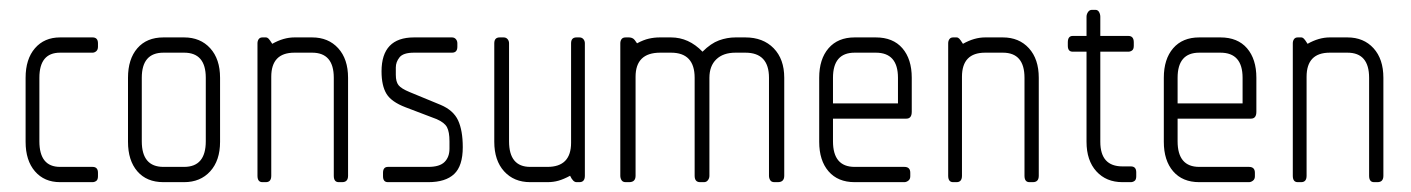

<svg xmlns="http://www.w3.org/2000/svg" viewBox="-20 -370 2867 390"><path d="M168 0H102Q70 0 51 -22Q32 -44 32 -82V-212Q32 -250 51 -272Q70 -294 102 -294H168Q179 -294 179 -282V-275Q179 -269 175.5 -266Q172 -263 168 -263H102Q60 -263 60 -212V-83Q60 -31 102 -31H168Q179 -31 179 -19V-12Q179 -5 175.5 -2.5Q172 0 168 0Z M354 0H312Q278 0 259 -22Q240 -44 240 -82V-212Q240 -250 259 -272Q278 -294 312 -294H354Q387 -294 407 -272Q427 -250 427 -212V-82Q427 -44 407 -22Q387 0 354 0ZM398 -212Q398 -263 354 -263H312Q268 -263 268 -212V-83Q268 -31 312 -31H354Q398 -31 398 -83Z M675 0H668Q658 0 658 -13V-212Q658 -263 614 -263H578Q531 -263 531 -214V-13Q531 0 520 0H513Q503 0 503 -13V-282Q503 -287 505.5 -290.5Q508 -294 513 -294H520Q523 -294 525.5 -291.5Q528 -289 533 -281Q556 -294 578 -294H614Q647 -294 667 -272Q687 -250 687 -212V-13Q687 0 675 0Z M850 0H768Q758 0 758 -12V-19Q758 -31 768 -31H850Q873 -31 883 -41Q893 -51 893 -68V-83Q893 -102 888 -111.5Q883 -121 867 -128L804 -152Q775 -163 765 -179.5Q755 -196 755 -225Q755 -294 821 -294H898Q903 -294 906 -290.5Q909 -287 909 -282V-275Q909 -263 898 -263H821Q799 -263 791.5 -253.5Q784 -244 784 -233V-218Q784 -204 789.5 -197Q795 -190 812 -183L875 -157Q901 -146 910.5 -125.5Q920 -105 920 -71Q920 -33 902.5 -16.5Q885 0 850 0Z M1157 0H1151Q1144 0 1138 -13Q1125 -6 1114.5 -3Q1104 0 1092 0H1057Q1024 0 1004 -22Q984 -44 984 -82V-282Q984 -294 995 -294H1003Q1008 -294 1011 -290.5Q1014 -287 1014 -282V-83Q1014 -31 1057 -31H1092Q1140 -31 1140 -80V-282Q1140 -294 1151 -294H1157Q1162 -294 1165 -290.5Q1168 -287 1168 -282V-13Q1168 0 1157 0Z M1560 0H1553Q1547 0 1544.5 -4Q1542 -8 1542 -13V-212Q1542 -263 1494 -263H1474Q1449 -263 1435 -249.5Q1421 -236 1421 -212V-13Q1421 -8 1418 -4Q1415 0 1410 0H1402Q1391 0 1391 -13V-212Q1391 -263 1343 -263H1321Q1271 -263 1271 -214V-13Q1271 0 1258 0H1251Q1245 0 1242.5 -4Q1240 -8 1240 -13V-282Q1240 -287 1242.5 -290.5Q1245 -294 1251 -294H1258Q1262 -294 1265.5 -292Q1269 -290 1274 -282Q1287 -289 1298 -291.5Q1309 -294 1320 -294H1343Q1379 -294 1407 -265Q1424 -282 1440.5 -288Q1457 -294 1474 -294H1494Q1530 -294 1551.5 -272Q1573 -250 1573 -212V-13Q1573 0 1560 0Z M1821 -129H1672V-83Q1672 -31 1716 -31H1817Q1829 -31 1829 -19V-12Q1829 -6 1825 -3Q1821 0 1817 0H1716Q1682 0 1663 -22Q1644 -44 1644 -82V-212Q1644 -250 1663 -272Q1682 -294 1716 -294H1759Q1794 -294 1813 -272Q1832 -250 1832 -212V-143Q1832 -129 1821 -129ZM1804 -212Q1804 -263 1759 -263H1716Q1672 -263 1672 -212V-160H1804Z M2078 0H2071Q2061 0 2061 -13V-212Q2061 -263 2017 -263H1981Q1934 -263 1934 -214V-13Q1934 0 1923 0H1916Q1906 0 1906 -13V-282Q1906 -287 1908.5 -290.5Q1911 -294 1916 -294H1923Q1926 -294 1928.5 -291.5Q1931 -289 1936 -281Q1959 -294 1981 -294H2017Q2050 -294 2070 -272Q2090 -250 2090 -212V-13Q2090 0 2078 0Z M2277 0H2260Q2227 0 2207 -22Q2187 -44 2187 -82V-265H2159Q2149 -265 2149 -277V-284Q2149 -297 2159 -297H2187V-336Q2187 -341 2190 -345.5Q2193 -350 2198 -350H2205Q2210 -350 2212.5 -345.5Q2215 -341 2215 -336V-297H2272Q2283 -297 2283 -284V-277Q2283 -270 2279.5 -267.5Q2276 -265 2272 -265H2215V-82Q2215 -32 2260 -32H2277Q2288 -32 2288 -20V-12Q2288 -5 2284.5 -2.5Q2281 0 2277 0Z M2521 -129H2372V-83Q2372 -31 2416 -31H2517Q2529 -31 2529 -19V-12Q2529 -6 2525 -3Q2521 0 2517 0H2416Q2382 0 2363 -22Q2344 -44 2344 -82V-212Q2344 -250 2363 -272Q2382 -294 2416 -294H2459Q2494 -294 2513 -272Q2532 -250 2532 -212V-143Q2532 -129 2521 -129ZM2504 -212Q2504 -263 2459 -263H2416Q2372 -263 2372 -212V-160H2504Z M2778 0H2771Q2761 0 2761 -13V-212Q2761 -263 2717 -263H2681Q2634 -263 2634 -214V-13Q2634 0 2623 0H2616Q2606 0 2606 -13V-282Q2606 -287 2608.5 -290.5Q2611 -294 2616 -294H2623Q2626 -294 2628.5 -291.5Q2631 -289 2636 -281Q2659 -294 2681 -294H2717Q2750 -294 2770 -272Q2790 -250 2790 -212V-13Q2790 0 2778 0Z"/></svg>

Font: Chathura
Style: Regular
Weight: 300
Designer: Appaji Ambarisha Darbha
Foundry: Aditya Fonts
Version: Version 1.00 2015